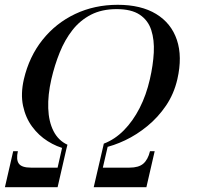

<svg xmlns="http://www.w3.org/2000/svg" viewBox="-32 -780 828 800"><path d="M244.5 -159Q204.5 -168 166.8 -191.8Q129 -215.5 101.8 -252.5Q74.5 -289.5 64 -339.2Q53.5 -389 67.5 -450Q89.5 -544 145 -613.8Q200.5 -683.5 281.2 -721.8Q362 -760 458.5 -760Q555.5 -760 618.5 -721.8Q681.5 -683.5 705 -613.8Q728.5 -544 707 -450Q693 -389 659.8 -340Q626.5 -291 582.2 -254.8Q538 -218.5 489.5 -195.5Q441 -172.5 396.5 -163.5L400.5 -181.5Q446.5 -199 484.2 -237.2Q522 -275.5 549.8 -329.8Q577.5 -384 592.5 -450Q606 -508.5 608.8 -561.2Q611.5 -614 598.2 -654.8Q585 -695.5 550.2 -718.8Q515.5 -742 454 -742Q392.5 -742 347.2 -718.8Q302 -695.5 270 -654.8Q238 -614 216.8 -561.2Q195.5 -508.5 182 -450Q167 -384.5 169 -328.8Q171 -273 191 -233.8Q211 -194.5 249 -177ZM-11.5 0 23 -150H42.5Q34.5 -115 46.5 -98.2Q58.5 -81.5 97 -81.5H208L228 -170H247L208 0ZM358.5 0 399 -174.5H418L396.5 -81.5H507.5Q546 -81.5 565.2 -98.2Q584.5 -115 593 -150H612.5L578 0Z"/></svg>

Font: Bodoni Moda 11pt
Style: Italic
Weight: 400
Italic angle: -13°
Version: Version 2.004